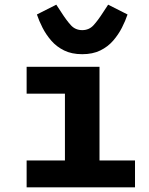

<svg xmlns="http://www.w3.org/2000/svg" viewBox="-20 -802 640 822"><path d="M94 -115H258V-401H94V-516H406V-115H558V0H94ZM332 -570Q287 -570 254.5 -586Q222 -602 199.5 -628Q177 -654 162 -683.5Q147 -713 138 -740L221 -782L242 -750Q265 -714 284 -693.5Q303 -673 332 -673Q361 -673 380 -693.5Q399 -714 422 -750L443 -782L526 -740Q517 -713 502 -683.5Q487 -654 464.5 -628Q442 -602 409.5 -586Q377 -570 332 -570Z"/></svg>

Font: Lilex Nerd Font
Style: Bold
Weight: 700
Designer: Mike Abbink, Paul van der Laan, Pieter van Rosmalen, Mikhael Khrustik
Foundry: Mikhael Khrustik
Version: Version 2.400; ttfautohint (v1.8.4.7-5d5b);Nerd Fonts 3.3.0